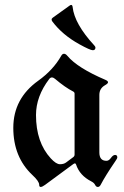

<svg xmlns="http://www.w3.org/2000/svg" viewBox="-20 -738 497 768"><path d="M33.2 0ZM191.4 -667.5 257.3 -714.8Q261.7 -718.3 264.6 -718.3Q269.5 -718.3 270.5 -710Q277.8 -642.6 356.9 -556.6Q361.8 -551.3 361.8 -547.9Q361.8 -537.1 351.1 -537.1Q340.8 -537.1 297.4 -561Q229.5 -598.6 189.5 -651.9Q186.5 -655.8 186.5 -659.9Q186.5 -664.1 191.4 -667.5ZM132.8 -415Q192.9 -458 225.1 -515.1Q229.5 -522.9 236.1 -522.9Q242.7 -522.9 249.5 -514.6Q290 -466.3 401.9 -418.5Q412.1 -414.1 412.1 -408.9Q412.1 -403.8 399.9 -397Q377.4 -384.3 377.4 -358.4V-128.4Q377.4 -94.7 405.8 -94.7Q415.5 -94.7 423.8 -106.4Q432.1 -118.2 440.4 -118.2Q449.2 -118.2 449.2 -108.4Q449.2 -104 441.4 -93.3Q401.4 -34.7 382.8 1Q378.4 9.8 371.3 9.8Q364.3 9.8 360.4 1.5Q356.4 -6.8 344.7 -12.7Q298.8 -36.1 284.2 -80.1Q282.7 -84.5 279.8 -84.5Q276.9 -84.5 272.9 -81.5L160.2 1.5Q148.9 9.8 142.8 9.8Q136.7 9.8 136.7 1Q136.7 -12.7 109.9 -37.6Q33.2 -109.4 33.2 -226.6Q33.2 -343.8 132.8 -415ZM124 -277.8Q124 -168.9 183.1 -104.5Q204.6 -81.1 219.7 -81.1Q234.9 -81.1 244.1 -87.9L272.9 -109.4Q278.3 -113.3 278.3 -119.6V-363.3Q278.3 -369.1 272.5 -372.1Q240.7 -388.2 199.7 -422.9Q193.4 -428.2 187.5 -428.2Q181.6 -428.2 176.8 -421.9Q124 -352.5 124 -277.8Z"/></svg>

Font: UnifrakturMaguntia21
Style: Book
Weight: 400
Designer: j. 'mach' wust, Gerrit Ansmann, Georg Duffner, based on a font by Peter Wiegel, original typeface by Carl Albert Fahrenw
Version: Version 2017-03-19